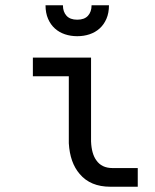

<svg xmlns="http://www.w3.org/2000/svg" viewBox="-20 -710 590 733"><path d="M347.7 -98.1C335.6 -114.7 328.9 -138.7 327.6 -169.9V-490.2H105.5V-418.9H242.7V-163.1C245.6 -113.6 259.4 -74.5 284.2 -45.9C311.5 -13.3 350.6 2.9 401.4 2.9H505.9V-68.4H409.7C382 -68.4 361.3 -78.3 347.7 -98.1ZM396 -689.9H329.6C329.6 -673.3 325 -660 315.9 -649.9C306.8 -639.8 293.1 -634.8 274.9 -634.8C256.7 -634.8 243 -639.8 233.9 -649.9C224.8 -660 220.2 -673.3 220.2 -689.9H153.8C153.8 -670.1 157.1 -652.8 163.6 -637.9C170.1 -623.1 178.8 -610.8 189.7 -601.1C200.6 -591.3 213.4 -584 228 -579.1C242.7 -574.2 258.3 -571.8 274.9 -571.8C291.5 -571.8 307.1 -574.2 321.8 -579.1C336.4 -584 349.2 -591.3 360.1 -601.1C371 -610.8 379.7 -623.1 386.2 -637.9C392.7 -652.8 396 -670.1 396 -689.9ZM0 -490.2Z"/></svg>

Font: CodeNewRoman Nerd Font Mono
Style: Regular
Weight: 400
Monospace: yes
Designer: Sam Radian
Foundry: Code New Roman
Version: Version 2.00 November 29, 2014;Nerd Fonts 3.2.1